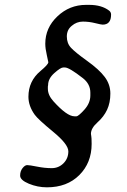

<svg xmlns="http://www.w3.org/2000/svg" viewBox="-20 -721 530 801"><path d="M356.9 -322.8V-334.5Q356.9 -370.6 325.7 -395Q268.6 -439.5 251 -439.5H243.7Q232.9 -439.5 206.8 -416.3Q180.7 -393.1 180.7 -366.2L179.7 -359.9V-350.6Q179.7 -324.2 202.6 -298.8Q259.3 -235.8 290.5 -235.8H298.8Q307.1 -235.8 332 -263.4Q356.9 -291 356.9 -322.8ZM168.9 -538.6Q168.9 -605 219.5 -652.8Q270 -700.7 338.9 -700.7H352.1Q403.8 -700.7 435.1 -676.8Q443.4 -670.4 443.4 -660.2Q443.4 -618.2 408.2 -618.2Q402.3 -618.2 377 -624.5Q351.6 -630.9 325.7 -630.9Q299.8 -630.9 279.3 -613.3Q258.8 -596.7 258.8 -568.8Q258.8 -540 276.4 -521.5Q293.5 -502.9 343.5 -467Q393.6 -431.2 417 -399.9Q440.4 -368.7 440.4 -330.6Q440.4 -292.5 426.8 -263.2Q413.1 -233.9 386.2 -210Q359.4 -186 359.4 -162.6L360.8 -152.8L361.8 -142.6Q362.3 -135.7 362.3 -120.6Q362.3 -42 311 9.3Q259.8 60.5 175.8 60.5Q136.7 60.5 100.3 45.4Q64 30.3 64 11.7Q64 -6.8 74 -19.5Q84 -32.2 93.5 -32.2Q103 -32.2 134.8 -25.9Q166.5 -19.5 195.6 -19.5Q224.6 -19.5 244.9 -39.8Q265.1 -60.1 265.1 -89.6Q265.1 -119.1 201.9 -171.1Q138.7 -223.1 125 -242.2Q98.6 -278.8 98.6 -317.4Q98.6 -382.8 148.9 -424.8Q181.6 -452.1 181.6 -461.4Q181.6 -463.9 175.3 -491.2Q168.9 -518.6 168.9 -538.6Z"/></svg>

Font: Averia Sans Libre
Style: Italic
Weight: 400
Italic angle: -7.90001°
Version: Version 1.002